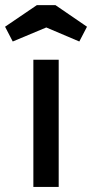

<svg xmlns="http://www.w3.org/2000/svg" viewBox="-56 -735 362 755"><path d="M75.2 -500H174.8V0H75.2ZM-5.9 -571.8 -36.1 -629.9 88.9 -714.8H162.1L286.1 -629.9L255.9 -571.8L126 -627Z"/></svg>

Font: Optician Sans
Style: Regular
Weight: 400
Designer: Fábio Duarte Martins, Simen Schikulski
Version: Version 1.002